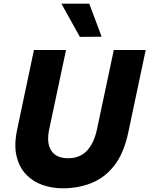

<svg xmlns="http://www.w3.org/2000/svg" viewBox="-20 -1011 810 1041"><path d="M413 -811 313 -991H464L531 -812ZM320 10Q263 10 211 -8Q159 -26 121.5 -65Q84 -104 69.5 -165.5Q55 -227 74 -313L164 -740H338L247 -311Q231 -237 257.5 -195Q284 -153 350 -153Q413 -153 451.5 -194Q490 -235 506 -311L597 -740H770L676 -295Q652 -181 600.5 -114.5Q549 -48 477 -19Q405 10 320 10Z"/></svg>

Font: Be Vietnam Pro ExtraBold
Style: Italic
Weight: 800
Italic angle: -12°
Designer: Lam Bao, Tony Le, Vietanh Nguyen
Foundry: Yellow Type Foundry
Version: Version 1.002; ttfautohint (v1.8.3)